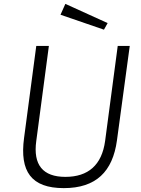

<svg xmlns="http://www.w3.org/2000/svg" viewBox="-20 -960 726 990"><path d="M317 -940 292 -884 516 -807 535 -841ZM583 -236 649 -723H587L522 -233C505 -109 435 -48 317 -48C201 -48 150 -110 167 -233L232 -723H167L104 -248C81 -76 141 10 309 10C475 10 561 -75 583 -236Z"/></svg>

Font: United Sans ExtraLight
Style: Italic
Weight: 200
Italic angle: -8°
Designer: Pablo Impallari, Rodrigo Fuenzalida (Modified by Dan O. Williams)
Version: Version 1.000;PS 001.000;hotconv 1.0.88;makeotf.lib2.5.64775